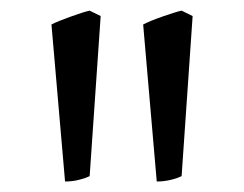

<svg xmlns="http://www.w3.org/2000/svg" viewBox="-20 -743 465 366"><path d="M150.9 -407.2Q147 -405.3 141.4 -403.3Q135.7 -401.4 129.4 -399.9Q123 -398.4 116.5 -397.7Q109.9 -397 104 -397L78.1 -696.3Q83.5 -699.2 93.8 -703.4Q104 -707.5 115 -711.4Q126 -715.3 135.7 -718.5Q145.5 -721.7 150.9 -722.7L171.9 -712.4ZM326.2 -407.2Q322.3 -405.3 316.7 -403.3Q311 -401.4 304.4 -399.9Q297.9 -398.4 291.3 -397.7Q284.7 -397 278.8 -397L252.9 -696.3Q258.3 -699.2 268.3 -703.4Q278.3 -707.5 289.6 -711.4Q300.8 -715.3 310.8 -718.5Q320.8 -721.7 326.2 -722.7L347.2 -712.4Z"/></svg>

Font: Akkhara
Style: Regular
Weight: 400
Designer: J. Victor Gaultney
Version: Version 1.00 June 13, 2006, initial release